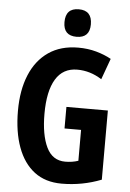

<svg xmlns="http://www.w3.org/2000/svg" viewBox="-61 -974 697 1029"><g transform="rotate(5 287.0 -459.5)"><path d="M300 -402H523V-30Q421 10 310 10Q222 10 163 -35Q104 -80 73.5 -163Q43 -246 43 -359Q43 -470 77 -552Q111 -634 176.5 -679Q242 -724 336 -724Q388 -724 433 -711.5Q478 -699 514 -679L473 -566Q411 -606 341 -606Q264 -606 225 -541.5Q186 -477 186 -355Q186 -242 218 -175.5Q250 -109 319 -109Q357 -109 389 -120V-286H300ZM321 -929Q392 -929 392 -854Q392 -781 321 -781Q250 -781 250 -854Q250 -929 321 -929Z"/></g></svg>

Font: Noto Sans Lao UI ExtCond
Style: Bold
Weight: 700
Width: 2
Designer: Monotype Design Team
Foundry: Monotype Imaging Inc.
Version: Version 2.000; ttfautohint (v1.8.4.7-5d5b)